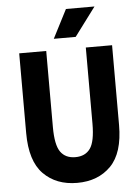

<svg xmlns="http://www.w3.org/2000/svg" viewBox="-60 -947 730 1005"><g transform="rotate(-5 305.0 -444.0)"><path d="M61 -271V-690H203V-290Q203 -196 229 -159.5Q255 -123 307 -123Q359 -123 385 -159.5Q411 -196 411 -290V-690H549V-271Q549 -124 482 -56Q415 12 305 12Q195 12 128 -56Q61 -124 61 -271ZM248 -750 325 -900H475L363 -750Z"/></g></svg>

Font: Radio Canada Condensed
Style: Bold
Weight: 700
Width: 3
Designer: Charles Daoud, Etienne Aubert Bonn, Alexandre Saumier Demers, Jacques Le Bailly
Foundry: Radio-Canada
Version: Version 2.104; ttfautohint (v1.8.4.7-5d5b);gftools[0.9.28.de